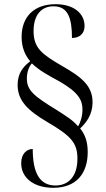

<svg xmlns="http://www.w3.org/2000/svg" viewBox="-20 -780 505 915"><path d="M234 115C345 115 398 45 398 -55C398 -104 386 -138 362 -168C392 -196 420 -234 421 -289C423 -372 366 -414 277 -465C181 -521 140 -550 140 -632C140 -710 178 -750 235 -750C303 -750 323 -696 323 -599C357 -599 383 -618 383 -656C383 -715 333 -760 245 -760C144 -760 83 -702 83 -604C83 -553 100 -516 124 -488C89 -462 64 -429 64 -375C64 -299 115 -252 203 -200C315 -134 349 -102 349 -24C349 61 306 104 244 104C168 104 136 42 136 -70C110 -70 81 -50 81 -2C81 66 139 115 234 115ZM352 -178C324 -210 298 -225 245 -259C144 -321 108 -349 108 -405C108 -435 117 -462 132 -478C165 -445 212 -420 265 -391C355 -339 373 -302 373 -258C373 -227 364 -197 352 -178Z"/></svg>

Font: Noto Serif Display Condensed
Style: Regular
Weight: 400
Width: 3
Designer: Monotype Design Team
Foundry: Monotype Imaging Inc.
Version: Version 2.009